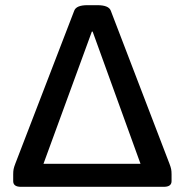

<svg xmlns="http://www.w3.org/2000/svg" viewBox="-20 -722 714 742"><path d="M61 0Q31 0 31 -22V-48Q31 -60 32.5 -68Q34 -76 39 -89L267 -681Q275 -702 318 -702H356Q400 -702 408 -681L635 -89Q640 -76 641.5 -68Q643 -60 643 -48V-22Q643 0 613 0ZM335 -600 148 -89H523L338 -600Z"/></svg>

Font: Asap Semi Expanded Medium
Style: Regular
Weight: 500
Width: 6
Designer: Pablo Cosgaya
Foundry: Omnibus-Type
Version: Version 3.001; ttfautohint (v1.8.4.7-5d5b)